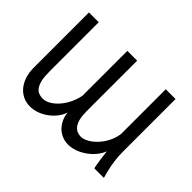

<svg xmlns="http://www.w3.org/2000/svg" viewBox="-136 -993 1286 1286"><g transform="rotate(45 506.5 -350.5)"><path d="M842.3 0Q839.4 -7.8 836.2 -27.1Q833 -46.4 829.8 -68.4Q826.7 -90.3 824.2 -110.4Q821.8 -130.4 820.3 -139.2Q812.5 -118.2 799.3 -98.9Q786.1 -79.6 769.3 -62.7Q752.4 -45.9 732.4 -32Q712.4 -18.1 691.4 -8.3Q670.4 1.5 649.2 6.8Q627.9 12.2 607.9 12.2Q579.1 12.2 556.4 4.4Q533.7 -3.4 516.4 -16.1Q499 -28.8 486.8 -45.2Q474.6 -61.5 466.8 -78.4Q459 -95.2 455.3 -111.1Q451.7 -127 451.7 -139.2Q442.4 -109.4 421.6 -82Q400.9 -54.7 372.8 -33.7Q344.7 -12.7 311.5 -0.2Q278.3 12.2 244.1 12.2Q207 12.2 176.5 -2.4Q146 -17.1 124 -43.9Q102.1 -70.8 90.1 -107.9Q78.1 -145 78.1 -190.4V-712.9H170.9V-244.1Q170.9 -196.8 178 -166Q185.1 -135.3 198 -117.4Q210.9 -99.6 228.3 -92.5Q245.6 -85.4 266.1 -85.4Q295.4 -85.4 324 -103Q352.5 -120.6 376.7 -149.2Q400.9 -177.7 418 -214.1Q435.1 -250.5 441.9 -288.1V-712.9H534.7V-234.4Q534.7 -191.9 541.7 -163.3Q548.8 -134.8 561.8 -117.4Q574.7 -100.1 592 -92.8Q609.4 -85.4 629.9 -85.4Q644 -85.4 661.6 -92.3Q679.2 -99.1 697.5 -111.8Q715.8 -124.5 733.4 -142.6Q751 -160.6 765.6 -183.1Q780.3 -205.6 791 -232.2Q801.8 -258.8 805.7 -288.1V-712.9H898.4V-212.4Q898.4 -176.3 902.3 -143.6Q906.2 -110.8 911.6 -83Q917 -55.2 922.9 -33.9Q928.7 -12.7 932.6 0Z"/></g></svg>

Font: Andika FrenchTight
Style: Regular
Weight: 400
Designer: Victor Gaultney, Annie Olsen, Julie Remington, Don Collingsworth, Eric Hays, Becca Hirsbrunner
Foundry: SIL International
Version: Version 5.000 ; Dig1 Dig4Opn Dig7 LnSpcTght